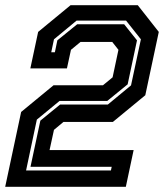

<svg xmlns="http://www.w3.org/2000/svg" viewBox="-57 -720 632 740"><path d="M-37 0 24.5 -288.5 149.5 -391.5H340L377 -422L399.5 -528L375.5 -558.5H253.5L216.5 -528L201 -456.5H60L90 -597L215 -700H474L555 -597L503 -353L378 -250H187.5L151 -219.5L134 -141.5H458L428 0ZM43.5 -63H370.5L373.5 -77H60.5L98.5 -255L174.5 -317H358.5L448 -391L486 -568.5L429 -640.5H238L151 -568.5L140.5 -518.5H154.5L164 -564.5L240.5 -626.5H421.5L471 -564.5L435 -395L356.5 -331H172.5L85 -259Z"/></svg>

Font: Tourney
Style: Bold Italic
Weight: 700
Italic angle: -12°
Version: Version 1.015